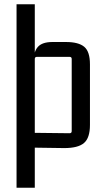

<svg xmlns="http://www.w3.org/2000/svg" viewBox="-20 -695 489 905"><path d="M144 190H58V-675H144V-427L138 -402Q138 -451 158.5 -474Q179 -497 227 -497H291Q350 -497 377 -474.5Q404 -452 404 -392V-106Q404 -45 376 -21Q348 3 283 3L144 1ZM144 -417V-58L134 -69L308 -67Q318 -67 318 -77V-417Q318 -427 308 -427H154Q144 -427 144 -417Z"/></svg>

Font: Gemunu Libre ExtraLight Medium
Style: Regular
Weight: 500
Version: Version 1.100